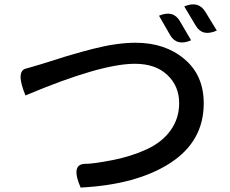

<svg xmlns="http://www.w3.org/2000/svg" viewBox="-20 -837 1040 867"><path d="M95 -406Q49 -517 99 -528Q91 -525 165 -547Q169 -548 223 -565Q278 -583 311 -592Q344 -602 398 -616Q453 -630 501 -637Q550 -644 592 -644Q726 -644 813 -570Q900 -497 900 -370Q900 -199 749 -101Q598 -3 344 10Q299 -94 362 -97Q402 -97 488 -114Q574 -131 643 -163Q712 -195 750 -248Q789 -302 789 -371Q789 -449 735 -499Q682 -549 589 -549Q434 -549 95 -406ZM698 -766Q762 -793 792 -742L843 -655Q778 -627 748 -679L698 -766ZM812 -808Q876 -835 907 -784L959 -699Q894 -670 864 -721L812 -808Z"/></svg>

Font: Swei Half Moon CJK SC
Style: Medium
Weight: 500
Version: Version 2.071